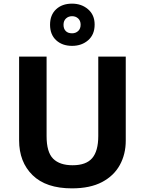

<svg xmlns="http://www.w3.org/2000/svg" viewBox="-20 -1025 796 1055"><path d="M671 -252Q671 -178 638.5 -118.5Q606 -59 540.5 -24.5Q475 10 375 10Q233 10 159 -62.5Q85 -135 85 -254V-714H236V-277Q236 -189 272 -153Q308 -117 379 -117Q453 -117 486.5 -156Q520 -195 520 -278V-714H671ZM376.1 -773Q322 -773 288.5 -804Q255 -835 255 -889Q255 -943 288.3 -974Q321.5 -1005 375.9 -1005Q428 -1005 464 -974Q500 -943 500 -890.1Q500 -835 464.5 -804Q429 -773 376.1 -773ZM376 -842Q396 -842 409.5 -854.6Q423 -867.2 423 -889.1Q423 -911 409.6 -923.5Q396.2 -936 376.1 -936Q356 -936 342.5 -923.4Q329 -910.8 329 -888.9Q329 -867 341.2 -854.5Q353.3 -842 376 -842Z"/></svg>

Font: Noto Sans Ol Chiki
Style: Regular
Weight: 400
Designer: Monotype Design Team, Lewis McGuffie
Foundry: Monotype Imaging Inc.
Version: Version 2.003